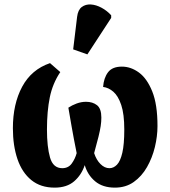

<svg xmlns="http://www.w3.org/2000/svg" viewBox="-20 -849 780 879"><path d="M230 10Q166 10 123.5 -24.5Q81 -59 60 -120.5Q39 -182 39 -262Q39 -373 81.5 -452Q124 -531 209 -560L256 -519Q221 -467 208 -403.5Q195 -340 195 -256Q195 -177 209 -128Q223 -79 265 -79Q293 -79 308.5 -100.5Q324 -122 331 -148Q317 -217 307.5 -272Q298 -327 293 -356Q309 -367 330.5 -375Q352 -383 374 -383Q404 -383 424 -367.5Q444 -352 444 -311Q444 -292 441 -272Q438 -252 431 -223.5Q424 -195 411 -148Q421 -117 440 -98Q459 -79 481 -79Q500 -79 515.5 -95Q531 -111 540 -149.5Q549 -188 549 -256Q549 -327 535 -368.5Q521 -410 499 -429Q477 -448 452 -451Q455 -492 474.5 -518Q494 -544 538 -544Q579 -544 616 -517Q653 -490 677 -430.5Q701 -371 701 -272Q701 -225 689 -175.5Q677 -126 653 -84Q629 -42 592.5 -16Q556 10 506 10Q450 10 415.5 -19Q381 -48 368 -93Q353 -48 319.5 -19Q286 10 230 10ZM380 -600 315 -623 333 -772Q337 -804 354.5 -817Q372 -830 396 -828.5Q420 -827 445 -813.5Q470 -800 489 -779V-767Z"/></svg>

Font: Noto Serif ExtraCondensed Black
Style: Regular
Weight: 900
Width: 2
Designer: Monotype Design Team
Foundry: Monotype Imaging Inc.
Version: Version 2.015; ttfautohint (v1.8.4.7-5d5b)